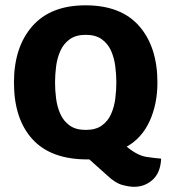

<svg xmlns="http://www.w3.org/2000/svg" viewBox="-20 -585 647 722"><path d="M32.5 -274.5Q32.5 -407.5 101.2 -486.2Q170 -565 301.5 -565Q435.5 -565 503.8 -486.5Q572 -408 572 -274.5Q572 -194 542.8 -129.8Q513.5 -65.5 456.5 -33.5Q497 0 530.8 5Q564.5 10 586 11.5Q583.5 64.5 554 91Q524.5 117.5 484.5 117.5Q465 117.5 439 110.2Q413 103 383.5 75L316 14.5Q312.5 14.5 309 14.5Q171 14.5 101.8 -61.8Q32.5 -138 32.5 -274.5ZM187 -274.5Q187 -245 191 -214Q195 -183 207 -156.2Q219 -129.5 242 -113Q265 -96.5 302.5 -96.5Q340 -96.5 363 -113Q386 -129.5 397.8 -156.2Q409.5 -183 413.5 -214Q417.5 -245 417.5 -274.5Q417.5 -304 413.5 -335.5Q409.5 -367 397.8 -393.8Q386 -420.5 363 -437.2Q340 -454 302.5 -454Q265 -454 242 -437.2Q219 -420.5 207 -393.8Q195 -367 191 -335.5Q187 -304 187 -274.5Z"/></svg>

Font: Signika Negative SC
Style: Bold
Weight: 700
Designer: Anna Giedryś
Foundry: Anna Giedryś
Version: Version 2.000; ttfautohint (v1.8.3) -l 8 -r 50 -G 200 -x 9 -